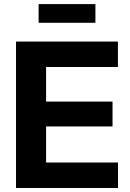

<svg xmlns="http://www.w3.org/2000/svg" viewBox="-20 -934 647 954"><path d="M59.6 0V-727.5H565.9V-601.1H209V-429.2H539.1V-305.7H209V-126.5H566.4V0ZM454.1 -913.6V-820.8H171.9V-913.6Z"/></svg>

Font: Inter 24pt
Style: Bold
Weight: 700
Designer: Rasmus Andersson
Foundry: rsms
Version: Version 4.001;git-66647c0bb